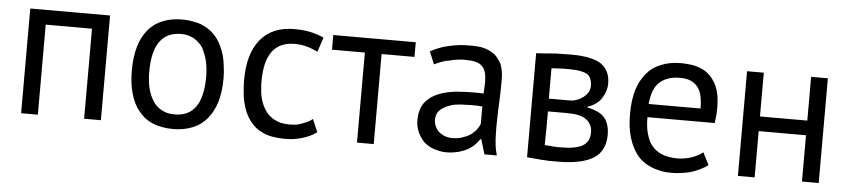

<svg xmlns="http://www.w3.org/2000/svg" viewBox="-37 -689 3943 892"><g transform="rotate(5 1935.0 -243.5)"><path d="M369.1 0Q388.7 0 447.3 0Q447.3 -122.1 447.3 -488.3Q354.5 -488.3 75.2 -488.3Q75.2 -366.2 75.2 0Q94.7 0 153.3 0Q153.3 -105.5 153.3 -419.9Q207 -419.9 369.1 -419.9Q369.1 -315.4 369.1 0Z M583 -138.7Q588.9 -115.2 598.6 -94.7Q608.4 -74.2 622.1 -57.6Q635.7 -41 651.4 -27.3Q668 -14.6 688.5 -5.9Q709 2.9 732.4 6.8Q756.8 11.7 784.2 11.7Q835 11.7 875 -4.9Q915 -20.5 942.4 -53.7Q969.7 -86.9 984.4 -133.8Q998 -181.6 998 -244.1Q998 -272.5 994.1 -298.8Q991.2 -325.2 985.4 -348.6Q978.5 -372.1 968.8 -392.6Q959 -413.1 946.3 -429.7Q932.6 -446.3 916 -460Q899.4 -472.7 878.9 -481.4Q858.4 -490.2 835 -494.1Q811.5 -499 784.2 -499Q732.4 -499 692.4 -482.4Q652.3 -466.8 625 -433.6Q597.7 -400.4 584 -353.5Q570.3 -305.7 570.3 -243.2Q570.3 -214.8 573.2 -188.5Q576.2 -162.1 583 -138.7ZM784.2 -431.6Q801.8 -431.6 817.4 -427.7Q833 -422.9 845.7 -416Q858.4 -408.2 868.2 -398.4Q878.9 -388.7 886.7 -376Q893.6 -362.3 899.4 -347.7Q905.3 -333 909.2 -316.4Q913.1 -298.8 915 -281.2Q917 -262.7 917 -244.1Q917 -149.4 883.8 -102.5Q850.6 -55.7 784.2 -56.6Q765.6 -56.6 751 -60.5Q735.4 -64.5 722.7 -72.3Q710 -79.1 699.2 -89.8Q688.5 -99.6 681.6 -113.3Q673.8 -126 668 -140.6Q662.1 -155.3 658.2 -172.9Q654.3 -189.5 653.3 -207Q651.4 -224.6 651.4 -244.1Q651.4 -337.9 684.6 -384.8Q717.8 -431.6 784.2 -431.6Z M1428.7 -91.8Q1419.9 -84 1408.2 -78.1Q1396.5 -72.3 1382.8 -67.4Q1369.1 -61.5 1353.5 -58.6Q1337.9 -56.6 1320.3 -56.6Q1299.8 -56.6 1282.2 -60.5Q1264.6 -64.5 1251 -72.3Q1237.3 -79.1 1225.6 -89.8Q1214.8 -99.6 1206.1 -113.3Q1197.3 -127 1191.4 -141.6Q1185.5 -156.2 1181.6 -172.9Q1177.7 -189.5 1176.8 -207Q1174.8 -224.6 1174.8 -244.1Q1174.8 -337.9 1209 -384.8Q1244.1 -431.6 1313.5 -431.6Q1329.1 -431.6 1343.8 -429.7Q1358.4 -427.7 1372.1 -423.8Q1385.7 -419.9 1397.5 -415Q1410.2 -410.2 1421.9 -404.3Q1421.9 -404.3 1421.9 -405.3Q1421.9 -405.3 1421.9 -406.2Q1421.9 -406.2 1422.9 -407.2Q1422.9 -407.2 1422.9 -408.2Q1422.9 -408.2 1422.9 -409.2Q1422.9 -410.2 1423.8 -411.1Q1423.8 -411.1 1423.8 -412.1Q1423.8 -412.1 1424.8 -413.1Q1424.8 -413.1 1424.8 -414.1Q1424.8 -414.1 1424.8 -415Q1424.8 -415 1425.8 -416Q1425.8 -416 1425.8 -417Q1425.8 -417 1425.8 -417Q1425.8 -417 1425.8 -418Q1425.8 -418 1426.8 -418.9Q1426.8 -418.9 1426.8 -420.9Q1426.8 -420.9 1427.7 -421.9Q1427.7 -421.9 1427.7 -422.9Q1427.7 -422.9 1427.7 -422.9Q1427.7 -422.9 1427.7 -423.8Q1427.7 -423.8 1428.7 -425.8Q1428.7 -425.8 1428.7 -426.8Q1428.7 -426.8 1429.7 -427.7Q1429.7 -427.7 1429.7 -427.7Q1429.7 -428.7 1429.7 -429.7Q1429.7 -429.7 1430.7 -430.7Q1430.7 -430.7 1430.7 -430.7Q1430.7 -431.6 1430.7 -432.6Q1430.7 -432.6 1431.6 -433.6Q1431.6 -433.6 1431.6 -433.6Q1431.6 -434.6 1431.6 -435.5Q1431.6 -435.5 1431.6 -435.5Q1431.6 -436.5 1432.6 -437.5Q1432.6 -437.5 1432.6 -438.5Q1432.6 -438.5 1433.6 -439.5Q1433.6 -439.5 1433.6 -440.4Q1433.6 -440.4 1433.6 -441.4Q1433.6 -441.4 1433.6 -441.4Q1433.6 -441.4 1434.6 -443.4Q1434.6 -443.4 1434.6 -444.3Q1434.6 -444.3 1435.5 -445.3Q1435.5 -445.3 1435.5 -446.3Q1435.5 -446.3 1435.5 -447.3Q1435.5 -447.3 1436.5 -448.2Q1436.5 -448.2 1436.5 -449.2Q1436.5 -449.2 1436.5 -450.2Q1436.5 -450.2 1437.5 -451.2Q1437.5 -451.2 1437.5 -452.1Q1437.5 -452.1 1437.5 -453.1Q1437.5 -453.1 1437.5 -453.1Q1437.5 -453.1 1438.5 -455.1Q1438.5 -455.1 1438.5 -456.1Q1438.5 -456.1 1439.5 -457Q1439.5 -457 1439.5 -458Q1439.5 -458 1439.5 -459Q1439.5 -459 1440.4 -460Q1440.4 -460 1440.4 -460.9Q1440.4 -460.9 1440.4 -460.9Q1440.4 -460.9 1441.4 -462.9Q1441.4 -462.9 1441.4 -463.9Q1441.4 -463.9 1441.4 -463.9Q1441.4 -464.8 1442.4 -465.8Q1442.4 -465.8 1442.4 -466.8Q1442.4 -466.8 1442.4 -467.8Q1442.4 -467.8 1443.4 -468.8Q1443.4 -468.8 1443.4 -469.7Q1443.4 -469.7 1443.4 -470.7Q1443.4 -470.7 1444.3 -471.7Q1431.6 -478.5 1416 -483.4Q1401.4 -488.3 1384.8 -492.2Q1368.2 -496.1 1348.6 -498Q1329.1 -500 1305.7 -500Q1253.9 -500 1214.8 -483.4Q1175.8 -466.8 1148.4 -433.6Q1121.1 -400.4 1107.4 -353.5Q1093.8 -305.7 1093.8 -244.1Q1093.8 -214.8 1096.7 -188.5Q1098.6 -162.1 1104.5 -138.7Q1110.4 -115.2 1119.1 -94.7Q1127.9 -74.2 1140.6 -57.6Q1153.3 -41 1168.9 -27.3Q1185.5 -14.6 1205.1 -5.9Q1223.6 2.9 1248 6.8Q1272.5 11.7 1300.8 11.7Q1323.2 11.7 1343.8 9.8Q1364.3 6.8 1384.8 1Q1404.3 -4.9 1421.9 -12.7Q1439.5 -21.5 1454.1 -32.2Q1454.1 -32.2 1453.1 -33.2Q1453.1 -33.2 1452.1 -34.2Q1452.1 -34.2 1452.1 -35.2Q1452.1 -35.2 1452.1 -36.1Q1452.1 -36.1 1451.2 -37.1Q1451.2 -37.1 1451.2 -38.1Q1451.2 -38.1 1450.2 -39.1Q1450.2 -39.1 1450.2 -40Q1450.2 -40 1450.2 -41Q1450.2 -41 1449.2 -42Q1449.2 -42 1449.2 -43Q1449.2 -43 1448.2 -43.9Q1448.2 -43.9 1448.2 -43.9Q1448.2 -43.9 1448.2 -44.9Q1448.2 -44.9 1447.3 -45.9Q1447.3 -45.9 1447.3 -47.9Q1447.3 -47.9 1446.3 -48.8Q1446.3 -48.8 1446.3 -49.8Q1446.3 -49.8 1445.3 -49.8Q1445.3 -49.8 1445.3 -50.8Q1445.3 -50.8 1444.3 -52.7Q1444.3 -52.7 1444.3 -53.7Q1444.3 -53.7 1444.3 -53.7Q1444.3 -53.7 1443.4 -55.7Q1443.4 -55.7 1443.4 -56.6Q1443.4 -56.6 1442.4 -56.6Q1442.4 -56.6 1442.4 -57.6Q1442.4 -57.6 1442.4 -58.6Q1442.4 -58.6 1442.4 -59.6Q1442.4 -59.6 1441.4 -59.6Q1441.4 -59.6 1441.4 -60.5Q1441.4 -60.5 1441.4 -61.5Q1441.4 -61.5 1440.4 -61.5Q1440.4 -61.5 1440.4 -62.5Q1440.4 -62.5 1440.4 -63.5Q1440.4 -63.5 1439.5 -63.5Q1439.5 -63.5 1439.5 -64.5Q1439.5 -64.5 1439.5 -65.4Q1439.5 -65.4 1438.5 -66.4Q1438.5 -66.4 1438.5 -67.4Q1438.5 -67.4 1438.5 -68.4Q1438.5 -68.4 1437.5 -69.3Q1437.5 -69.3 1437.5 -70.3Q1437.5 -70.3 1436.5 -71.3Q1436.5 -71.3 1436.5 -71.3Q1436.5 -71.3 1436.5 -72.3Q1436.5 -72.3 1436.5 -73.2Q1436.5 -73.2 1435.5 -74.2Q1435.5 -74.2 1435.5 -75.2Q1435.5 -75.2 1434.6 -76.2Q1434.6 -76.2 1434.6 -77.1Q1434.6 -77.1 1433.6 -78.1Q1433.6 -78.1 1433.6 -79.1Q1433.6 -79.1 1432.6 -80.1Q1432.6 -80.1 1432.6 -81.1Q1432.6 -81.1 1432.6 -82Q1432.6 -82 1431.6 -83Q1431.6 -83 1431.6 -84Q1431.6 -84 1430.7 -85Q1430.7 -85 1430.7 -86.9Q1430.7 -86.9 1429.7 -87.9Q1429.7 -87.9 1429.7 -88.9Q1429.7 -88.9 1428.7 -89.8Q1428.7 -90.8 1428.7 -91.8Z M1873 -488.3Q1777.3 -488.3 1488.3 -488.3Q1488.3 -470.7 1488.3 -419.9Q1526.4 -419.9 1641.6 -419.9Q1641.6 -315.4 1641.6 0Q1661.1 0 1719.7 0Q1719.7 -105.5 1719.7 -419.9Q1757.8 -419.9 1873 -419.9Q1873 -437.5 1873 -488.3Z M1966.8 -393.6Q1973.6 -397.5 1981.4 -400.4Q1989.3 -404.3 1998 -407.2Q2006.8 -410.2 2016.6 -413.1Q2025.4 -416 2035.2 -417Q2044.9 -419.9 2055.7 -421.9Q2065.4 -423.8 2075.2 -424.8Q2085 -425.8 2093.8 -426.8Q2102.5 -426.8 2110.4 -426.8Q2138.7 -426.8 2158.2 -421.9Q2178.7 -416 2188.5 -405.3Q2199.2 -395.5 2205.1 -376Q2210 -357.4 2210 -330.1Q2210 -318.4 2209 -304.7Q2209 -292 2207 -277.3Q2200.2 -279.3 2193.4 -279.3Q2187.5 -279.3 2180.7 -279.3Q2171.9 -279.3 2153.3 -279.3Q2127 -279.3 2102.5 -277.3Q2077.1 -276.4 2055.7 -272.5Q2034.2 -268.6 2014.6 -262.7Q1994.1 -255.9 1978.5 -247.1Q1962.9 -239.3 1951.2 -227.5Q1938.5 -216.8 1929.7 -202.1Q1920.9 -187.5 1917 -169.9Q1912.1 -152.3 1912.1 -129.9Q1912.1 -113.3 1915 -99.6Q1918 -85.9 1923.8 -72.3Q1929.7 -59.6 1937.5 -48.8Q1944.3 -38.1 1954.1 -28.3Q1963.9 -19.5 1975.6 -12.7Q1987.3 -5.9 2001 -1Q2014.6 2.9 2028.3 5.9Q2043 8.8 2058.6 8.8Q2074.2 8.8 2088.9 6.8Q2102.5 4.9 2114.3 2Q2127 -2 2137.7 -5.9Q2148.4 -10.7 2157.2 -14.6Q2167 -20.5 2174.8 -26.4Q2182.6 -32.2 2189.5 -39.1Q2196.3 -45.9 2201.2 -52.7Q2206.1 -58.6 2210.9 -65.4Q2212.9 -65.4 2215.8 -65.4Q2220.7 -48.8 2236.3 2.9Q2251 2.9 2293.9 2.9Q2290 -10.7 2287.1 -25.4Q2284.2 -40 2283.2 -56.6Q2281.2 -72.3 2281.2 -89.8Q2280.3 -107.4 2280.3 -125Q2280.3 -149.4 2281.2 -176.8Q2281.2 -203.1 2283.2 -230.5Q2284.2 -257.8 2285.2 -287.1Q2286.1 -315.4 2286.1 -344.7Q2286.1 -358.4 2285.2 -371.1Q2284.2 -383.8 2281.2 -397.5Q2278.3 -411.1 2273.4 -422.9Q2267.6 -434.6 2258.8 -445.3Q2251 -457 2240.2 -465.8Q2228.5 -474.6 2212.9 -481.4Q2197.3 -488.3 2176.8 -492.2Q2156.2 -495.1 2130.9 -495.1Q2104.5 -495.1 2079.1 -493.2Q2052.7 -490.2 2028.3 -484.4Q2003.9 -479.5 1982.4 -470.7Q1960.9 -462.9 1941.4 -451.2Q1941.4 -451.2 1942.4 -450.2Q1942.4 -450.2 1943.4 -449.2Q1943.4 -449.2 1943.4 -448.2Q1943.4 -448.2 1943.4 -447.3Q1943.4 -447.3 1944.3 -446.3Q1944.3 -446.3 1945.3 -444.3Q1945.3 -444.3 1945.3 -443.4Q1945.3 -443.4 1945.3 -442.4Q1945.3 -442.4 1946.3 -441.4Q1946.3 -441.4 1946.3 -440.4Q1946.3 -440.4 1947.3 -439.5Q1947.3 -439.5 1947.3 -439.5Q1947.3 -439.5 1947.3 -438.5Q1947.3 -438.5 1948.2 -437.5Q1948.2 -437.5 1948.2 -436.5Q1948.2 -436.5 1948.2 -435.5Q1948.2 -435.5 1949.2 -434.6Q1949.2 -434.6 1949.2 -433.6Q1949.2 -433.6 1949.2 -433.6Q1949.2 -433.6 1950.2 -432.6Q1950.2 -432.6 1950.2 -431.6Q1950.2 -431.6 1950.2 -430.7Q1950.2 -430.7 1951.2 -429.7Q1951.2 -429.7 1951.2 -429.7Q1951.2 -429.7 1952.1 -427.7Q1952.1 -427.7 1952.1 -426.8Q1952.1 -426.8 1952.1 -426.8Q1952.1 -425.8 1953.1 -424.8Q1953.1 -424.8 1953.1 -423.8Q1953.1 -423.8 1954.1 -422.9Q1954.1 -422.9 1954.1 -421.9Q1954.1 -421.9 1955.1 -420.9Q1955.1 -420.9 1955.1 -419.9Q1955.1 -419.9 1955.1 -418.9Q1955.1 -418.9 1956.1 -418Q1956.1 -418 1956.1 -418Q1956.1 -418 1956.1 -417Q1956.1 -417 1956.1 -417Q1956.1 -417 1957 -415Q1957 -415 1957 -414.1Q1957 -414.1 1958 -414.1Q1958 -414.1 1958 -413.1Q1958 -413.1 1958 -412.1Q1958 -412.1 1959 -411.1Q1959 -411.1 1959 -410.2Q1959 -410.2 1960 -409.2Q1960 -409.2 1960 -408.2Q1960 -408.2 1960 -407.2Q1960 -407.2 1960.9 -406.2Q1960.9 -406.2 1960.9 -405.3Q1960.9 -405.3 1961.9 -404.3Q1961.9 -404.3 1961.9 -403.3Q1961.9 -403.3 1962.9 -402.3Q1962.9 -402.3 1962.9 -401.4Q1962.9 -401.4 1962.9 -400.4Q1962.9 -400.4 1963.9 -399.4Q1963.9 -399.4 1963.9 -397.5Q1963.9 -397.5 1964.8 -396.5Q1964.8 -396.5 1964.8 -395.5Q1964.8 -395.5 1965.8 -394.5Q1965.8 -394.5 1966.8 -393.6ZM2017.6 -82Q2005.9 -92.8 2000 -107.4Q1993.2 -121.1 1993.2 -137.7Q1993.2 -150.4 1997.1 -160.2Q2000 -170.9 2006.8 -178.7Q2013.7 -186.5 2022.5 -192.4Q2031.2 -198.2 2041 -203.1Q2052.7 -208 2065.4 -211.9Q2078.1 -215.8 2092.8 -216.8Q2107.4 -218.8 2122.1 -218.8Q2136.7 -219.7 2151.4 -219.7Q2158.2 -219.7 2166 -219.7Q2172.9 -219.7 2179.7 -219.7Q2186.5 -219.7 2193.4 -218.8Q2200.2 -218.8 2207 -217.8Q2207 -190.4 2207 -136.7Q2205.1 -130.9 2201.2 -124Q2197.3 -118.2 2192.4 -110.4Q2187.5 -103.5 2180.7 -97.7Q2173.8 -90.8 2166 -85Q2158.2 -80.1 2149.4 -75.2Q2139.6 -71.3 2128.9 -67.4Q2119.1 -63.5 2106.4 -61.5Q2093.8 -59.6 2080.1 -59.6Q2060.5 -59.6 2045.9 -65.4Q2030.3 -71.3 2017.6 -82Z M2434.6 -1Q2451.2 1 2468.8 2Q2486.3 3.9 2503.9 4.9Q2521.5 5.9 2541 6.8Q2559.6 6.8 2580.1 6.8Q2634.8 6.8 2674.8 -2Q2715.8 -9.8 2744.1 -27.3Q2771.5 -43.9 2785.2 -72.3Q2798.8 -99.6 2798.8 -137.7Q2798.8 -162.1 2793 -181.6Q2787.1 -201.2 2775.4 -215.8Q2763.7 -230.5 2743.2 -240.2Q2722.7 -250 2694.3 -255.9Q2694.3 -256.8 2694.3 -259.8Q2716.8 -266.6 2733.4 -279.3Q2750 -291 2759.8 -307.6Q2769.5 -324.2 2775.4 -340.8Q2780.3 -357.4 2780.3 -374Q2780.3 -405.3 2769.5 -427.7Q2758.8 -450.2 2738.3 -464.8Q2716.8 -479.5 2682.6 -486.3Q2648.4 -494.1 2599.6 -494.1Q2572.3 -494.1 2548.8 -493.2Q2525.4 -493.2 2505.9 -491.2Q2487.3 -489.3 2468.8 -488.3Q2451.2 -487.3 2434.6 -486.3Q2434.6 -324.2 2434.6 -1ZM2512.7 -221.7Q2534.2 -221.7 2598.6 -221.7Q2632.8 -221.7 2656.2 -216.8Q2679.7 -210.9 2693.4 -200.2Q2707 -189.5 2713.9 -174.8Q2720.7 -160.2 2720.7 -142.6Q2720.7 -120.1 2712.9 -104.5Q2704.1 -88.9 2688.5 -79.1Q2672.9 -70.3 2648.4 -65.4Q2624 -60.5 2590.8 -60.5Q2579.1 -60.5 2568.4 -60.5Q2557.6 -61.5 2548.8 -61.5Q2540 -62.5 2530.3 -63.5Q2521.5 -63.5 2511.7 -64.5Q2511.7 -74.2 2511.7 -94.7Q2511.7 -114.3 2512.7 -143.6Q2512.7 -172.9 2512.7 -192.4Q2512.7 -211.9 2512.7 -221.7ZM2511.7 -281.2Q2511.7 -316.4 2511.7 -422.9Q2520.5 -423.8 2529.3 -423.8Q2538.1 -424.8 2546.9 -424.8Q2555.7 -425.8 2568.4 -425.8Q2580.1 -425.8 2595.7 -425.8Q2625 -425.8 2645.5 -421.9Q2666 -418 2677.7 -411.1Q2689.5 -404.3 2695.3 -389.6Q2701.2 -376 2701.2 -356.4Q2701.2 -349.6 2699.2 -341.8Q2698.2 -335 2693.4 -327.1Q2689.5 -320.3 2683.6 -314.5Q2678.7 -308.6 2670.9 -302.7Q2665 -298.8 2657.2 -293.9Q2650.4 -290 2641.6 -287.1Q2633.8 -284.2 2625 -282.2Q2616.2 -281.2 2607.4 -281.2Q2604.5 -281.2 2598.6 -281.2Q2598.6 -281.2 2597.7 -281.2Q2597.7 -281.2 2596.7 -281.2Q2596.7 -281.2 2595.7 -281.2Q2595.7 -281.2 2594.7 -281.2Q2594.7 -281.2 2593.8 -281.2Q2593.8 -281.2 2591.8 -281.2Q2591.8 -281.2 2590.8 -281.2Q2590.8 -281.2 2589.8 -281.2Q2589.8 -281.2 2588.9 -281.2Q2588.9 -281.2 2587.9 -281.2Q2587.9 -281.2 2586.9 -281.2Q2586.9 -281.2 2585.9 -281.2Q2585.9 -281.2 2585 -281.2Q2584 -281.2 2583 -281.2Q2583 -281.2 2582 -281.2Q2582 -281.2 2581.1 -281.2Q2581.1 -281.2 2580.1 -281.2Q2580.1 -281.2 2579.1 -281.2Q2579.1 -281.2 2578.1 -281.2Q2578.1 -281.2 2577.1 -281.2Q2576.2 -281.2 2575.2 -281.2Q2575.2 -281.2 2574.2 -281.2Q2574.2 -281.2 2573.2 -281.2Q2573.2 -281.2 2572.3 -281.2Q2572.3 -281.2 2571.3 -281.2Q2571.3 -281.2 2570.3 -281.2Q2570.3 -281.2 2569.3 -281.2Q2568.4 -281.2 2567.4 -281.2Q2567.4 -281.2 2566.4 -281.2Q2566.4 -281.2 2565.4 -281.2Q2565.4 -281.2 2564.5 -281.2Q2564.5 -281.2 2563.5 -281.2Q2563.5 -281.2 2562.5 -281.2Q2562.5 -281.2 2561.5 -281.2Q2560.5 -281.2 2559.6 -281.2Q2559.6 -281.2 2558.6 -281.2Q2558.6 -281.2 2557.6 -281.2Q2557.6 -281.2 2556.6 -281.2Q2556.6 -281.2 2555.7 -281.2Q2555.7 -281.2 2554.7 -281.2Q2554.7 -281.2 2553.7 -281.2Q2553.7 -281.2 2552.7 -281.2Q2552.7 -281.2 2551.8 -281.2Q2551.8 -281.2 2550.8 -281.2Q2550.8 -281.2 2549.8 -281.2Q2549.8 -281.2 2549.8 -281.2Q2549.8 -281.2 2548.8 -281.2Q2548.8 -281.2 2547.9 -281.2Q2547.9 -281.2 2546.9 -281.2Q2546.9 -281.2 2545.9 -281.2Q2545.9 -281.2 2544.9 -281.2Q2544.9 -281.2 2543.9 -281.2Q2543.9 -281.2 2543 -281.2Q2543 -281.2 2542 -281.2Q2542 -281.2 2541 -281.2Q2541 -281.2 2540 -281.2Q2540 -281.2 2539.1 -281.2Q2539.1 -281.2 2538.1 -281.2Q2538.1 -281.2 2537.1 -281.2Q2537.1 -281.2 2536.1 -281.2Q2536.1 -281.2 2535.2 -281.2Q2534.2 -281.2 2533.2 -281.2Q2533.2 -281.2 2532.2 -281.2Q2532.2 -281.2 2531.2 -281.2Q2531.2 -281.2 2530.3 -281.2Q2530.3 -281.2 2529.3 -281.2Q2529.3 -281.2 2528.3 -281.2Q2528.3 -281.2 2527.3 -281.2Q2527.3 -281.2 2527.3 -281.2Q2527.3 -281.2 2526.4 -281.2Q2526.4 -281.2 2525.4 -281.2Q2525.4 -281.2 2524.4 -281.2Q2524.4 -281.2 2522.5 -281.2Q2522.5 -281.2 2521.5 -281.2Q2521.5 -281.2 2520.5 -281.2Q2520.5 -281.2 2520.5 -281.2Q2520.5 -281.2 2519.5 -281.2Q2518.6 -281.2 2517.6 -281.2Q2517.6 -281.2 2516.6 -281.2Q2516.6 -281.2 2515.6 -281.2Q2515.6 -281.2 2515.6 -281.2Q2515.6 -281.2 2513.7 -281.2Q2513.7 -281.2 2512.7 -281.2Q2512.7 -281.2 2511.7 -281.2Z M3249 -95.7Q3240.2 -87.9 3227.5 -81.1Q3214.8 -74.2 3199.2 -68.4Q3182.6 -62.5 3165 -59.6Q3148.4 -56.6 3131.8 -56.6Q3110.4 -56.6 3092.8 -59.6Q3074.2 -62.5 3059.6 -68.4Q3044.9 -74.2 3033.2 -83Q3020.5 -91.8 3011.7 -102.5Q3002 -114.3 2995.1 -128.9Q2989.3 -142.6 2984.4 -159.2Q2979.5 -175.8 2977.5 -195.3Q2975.6 -213.9 2975.6 -235.4Q3080.1 -235.4 3289.1 -235.4Q3292 -254.9 3293.9 -272.5Q3294.9 -290 3294.9 -306.6Q3294.9 -336.9 3291 -362.3Q3286.1 -387.7 3278.3 -406.2Q3269.5 -424.8 3258.8 -439.5Q3249 -453.1 3235.4 -463.9Q3222.7 -474.6 3207 -481.4Q3191.4 -488.3 3175.8 -492.2Q3159.2 -496.1 3142.6 -497.1Q3125 -499 3108.4 -499Q3057.6 -499 3017.6 -482.4Q2976.6 -466.8 2949.2 -433.6Q2921.9 -401.4 2907.2 -353.5Q2893.6 -305.7 2893.6 -243.2Q2893.6 -213.9 2896.5 -187.5Q2900.4 -161.1 2906.2 -137.7Q2913.1 -114.3 2922.9 -93.8Q2932.6 -74.2 2945.3 -56.6Q2958 -40 2975.6 -27.3Q2992.2 -14.6 3012.7 -5.9Q3033.2 2.9 3057.6 7.8Q3081.1 12.7 3109.4 12.7Q3133.8 12.7 3158.2 8.8Q3182.6 5.9 3204.1 -1Q3226.6 -8.8 3244.1 -17.6Q3262.7 -26.4 3277.3 -38.1Q3277.3 -39.1 3277.3 -40Q3277.3 -40 3276.4 -41Q3276.4 -41 3276.4 -42Q3276.4 -42 3275.4 -43Q3275.4 -43.9 3274.4 -44.9Q3274.4 -44.9 3274.4 -45.9Q3274.4 -45.9 3273.4 -46.9Q3273.4 -46.9 3273.4 -47.9Q3273.4 -47.9 3272.5 -48.8Q3272.5 -48.8 3272.5 -49.8Q3272.5 -49.8 3271.5 -49.8Q3271.5 -49.8 3271.5 -50.8Q3271.5 -50.8 3270.5 -51.8Q3270.5 -51.8 3269.5 -53.7Q3269.5 -53.7 3269.5 -54.7Q3269.5 -54.7 3269.5 -55.7Q3269.5 -55.7 3268.6 -55.7Q3268.6 -55.7 3268.6 -56.6Q3268.6 -56.6 3267.6 -57.6Q3267.6 -57.6 3267.6 -58.6Q3267.6 -58.6 3267.6 -59.6Q3267.6 -59.6 3266.6 -59.6Q3266.6 -59.6 3265.6 -61.5Q3265.6 -61.5 3265.6 -62.5Q3265.6 -62.5 3265.6 -62.5Q3265.6 -62.5 3264.6 -63.5Q3264.6 -63.5 3264.6 -64.5Q3264.6 -64.5 3263.7 -65.4Q3263.7 -65.4 3263.7 -65.4Q3263.7 -66.4 3262.7 -67.4Q3262.7 -67.4 3262.7 -67.4Q3262.7 -67.4 3261.7 -69.3Q3261.7 -69.3 3261.7 -69.3Q3261.7 -69.3 3260.7 -71.3Q3260.7 -71.3 3260.7 -71.3Q3260.7 -71.3 3260.7 -72.3Q3260.7 -72.3 3259.8 -73.2Q3259.8 -73.2 3259.8 -73.2Q3259.8 -73.2 3259.8 -74.2Q3259.8 -74.2 3258.8 -75.2Q3258.8 -75.2 3258.8 -76.2Q3258.8 -76.2 3258.8 -76.2Q3258.8 -77.1 3257.8 -78.1Q3257.8 -78.1 3256.8 -79.1Q3256.8 -80.1 3255.9 -81.1Q3255.9 -81.1 3254.9 -82Q3254.9 -82 3254.9 -83Q3254.9 -83 3253.9 -84Q3253.9 -84 3253.9 -85Q3253.9 -85 3252.9 -85.9Q3252.9 -85.9 3252.9 -86.9Q3252.9 -86.9 3252 -87.9Q3252 -87.9 3252 -88.9Q3252 -89.8 3251 -90.8Q3251 -90.8 3250 -91.8Q3250 -91.8 3250 -92.8Q3250 -92.8 3249 -93.8Q3249 -93.8 3249 -95.7ZM3189.5 -401.4Q3204.1 -386.7 3210.9 -360.4Q3217.8 -334 3217.8 -296.9Q3136.7 -296.9 2975.6 -296.9Q2979.5 -333 2989.3 -359.4Q3000 -385.7 3017.6 -400.4Q3035.2 -416 3057.6 -422.9Q3081.1 -430.7 3110.4 -430.7Q3135.7 -430.7 3156.2 -423.8Q3175.8 -416 3189.5 -401.4Z M3716.8 0Q3736.3 0 3794.9 0Q3794.9 -122.1 3794.9 -488.3Q3775.4 -488.3 3716.8 -488.3Q3716.8 -437.5 3716.8 -284.2Q3661.1 -284.2 3496.1 -284.2Q3496.1 -335 3496.1 -488.3Q3476.6 -488.3 3418 -488.3Q3418 -366.2 3418 0Q3437.5 0 3496.1 0Q3496.1 -53.7 3496.1 -215.8Q3550.8 -215.8 3716.8 -215.8Q3716.8 -162.1 3716.8 0Z"/></g></svg>

Font: Aptus Gothic JP
Style: Medium
Weight: 400
Designer: Fuminori Ogawa / Motoya
Version: Version 1